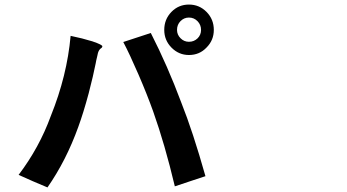

<svg xmlns="http://www.w3.org/2000/svg" viewBox="-20 -820 1540 851"><path d="M190.4 10.7 126 -16.6 62.5 -44.9Q154.3 -166 205.1 -305.7Q277.3 -484.4 293 -661.1Q345.7 -650.4 389.6 -636.7Q435.5 -621.1 433.6 -614.3Q432.6 -608.4 426.8 -605.5Q418 -598.6 414.1 -585Q413.1 -580.1 411.1 -571.3Q405.3 -547.9 404.3 -540Q393.6 -485.4 373 -406.2Q349.6 -319.3 327.1 -257.8Q273.4 -108.4 190.4 10.7ZM754.9 5.9Q710.9 -179.7 659.2 -325.2Q632.8 -399.4 593.8 -489.7Q554.7 -580.1 526.4 -633.8L648.4 -673.8Q722.7 -528.3 783.2 -366.2Q835 -236.3 890.6 -39.1L822.3 -16.6ZM817.4 -576.2Q772.5 -576.2 740.2 -608.9Q708 -641.6 708 -687.5Q708 -734.4 739.7 -767.1Q771.5 -799.8 817.4 -799.8Q863.3 -799.8 895.5 -767.1Q927.7 -734.4 927.7 -687.5Q927.7 -641.6 895.5 -609.4Q864.3 -576.2 817.4 -576.2ZM817.4 -634.8Q839.8 -634.8 855.5 -649.9Q871.1 -665 871.1 -687.5Q871.1 -710 855.5 -726.1Q839.8 -742.2 817.4 -742.2Q795.9 -742.2 780.3 -726.6Q764.6 -710.9 764.6 -687.5Q764.6 -666 780.3 -650.4Q795.9 -634.8 817.4 -634.8Z"/></svg>

Font: Bpmf GenSeki Gothic B
Style: B
Weight: 700
Foundry: But Ko
Version: Version 1.320